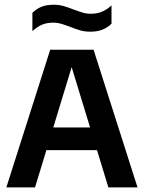

<svg xmlns="http://www.w3.org/2000/svg" viewBox="-20 -810 622 830"><path d="M7.5 0 197 -595H384.5L574.5 0H448.5L283 -542H296.5L131.5 0ZM129 -161 155 -259H426L452 -161ZM370 -673Q345.5 -673 324.2 -679.5Q303 -686 283 -694Q265 -701 247 -706.5Q229 -712 210 -712Q182 -712 161.2 -703Q140.5 -694 120 -675.5V-754.5Q137.5 -772 159.5 -780.8Q181.5 -789.5 212 -789.5Q236.5 -789.5 258 -783Q279.5 -776.5 299 -768.5Q317 -762 335 -756.2Q353 -750.5 372 -750.5Q400 -750.5 421 -759.5Q442 -768.5 462 -786.5V-707.5Q445 -690.5 422.8 -681.8Q400.5 -673 370 -673Z"/></svg>

Font: Encode Sans SC SemiCondensed SemiBold
Style: Regular
Weight: 600
Width: 4
Designer: Multiple Designers
Foundry: Impallari Type
Version: Version 3.002